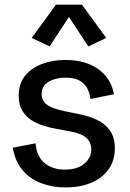

<svg xmlns="http://www.w3.org/2000/svg" viewBox="-20 -799 561 831"><path d="M264.2 12.2Q206.1 12.2 157.7 -6.3Q109.4 -24.9 77.4 -62.7Q45.4 -100.6 35.2 -159.7L133.8 -178.7Q138.7 -121.6 173.1 -93.3Q207.5 -64.9 261.2 -64.9Q314.9 -64.9 345 -90.6Q375 -116.2 375 -152.3Q375 -183.6 353.3 -202.6Q331.5 -221.7 287.1 -229.5L227.5 -240.7Q201.2 -245.1 172.1 -253.7Q143.1 -262.2 117.9 -277.8Q92.8 -293.5 76.9 -319.3Q61 -345.2 61 -384.8Q61 -437 88.4 -470.9Q115.7 -504.9 161.9 -522.2Q208 -539.6 263.2 -539.6Q320.3 -539.6 364.3 -522Q408.2 -504.4 436.3 -471.4Q464.4 -438.5 473.1 -391.1L371.6 -370.6Q368.2 -397.9 356.4 -418.7Q344.7 -439.5 322.3 -451.2Q299.8 -462.9 263.2 -462.9Q220.2 -462.9 190.2 -445.1Q160.2 -427.2 160.2 -392.1Q160.2 -371.6 171.6 -357.2Q183.1 -342.8 205.1 -333.7Q227.1 -324.7 259.3 -317.9L321.3 -305.2Q362.8 -297.4 398.2 -281Q433.6 -264.6 455.3 -235.1Q477.1 -205.6 477.1 -157.2Q477.1 -104 449.7 -65.9Q422.4 -27.8 374.5 -7.8Q326.7 12.2 264.2 12.2ZM194.8 -598.1 117.2 -634.8 222.2 -778.8H334.5L439.9 -634.8L362.3 -598.1L278.3 -725.6Z"/></svg>

Font: Schibsted Grotesk Medium
Style: Regular
Weight: 500
Designer: Bakken & Baeck AS, Henrik Kongsvoll
Foundry: Schibsted ASA
Version: Version 1.100;gftools[0.9.25]